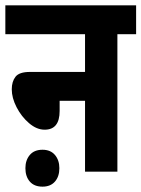

<svg xmlns="http://www.w3.org/2000/svg" viewBox="-20 -642 529 718"><path d="M0 -622H489V-514H419V0H298V-265H203V-227Q203 -157 147 -157Q117 -157 88.5 -181.5Q60 -206 42 -241Q24 -276 24 -308Q24 -337 38 -355Q52 -373 92 -373H298V-514H0ZM75 -13Q75 -43 91.5 -62.5Q108 -82 139 -82Q169 -82 185.5 -62.5Q202 -43 202 -13Q202 18 185.5 37Q169 56 139 56Q108 56 91.5 37Q75 18 75 -13Z"/></svg>

Font: Noto Sans ExtraCondensed
Style: Bold
Weight: 700
Width: 2
Designer: Monotype Design Team
Foundry: Monotype Imaging Inc.
Version: Version 2.013; ttfautohint (v1.8.4.7-5d5b)